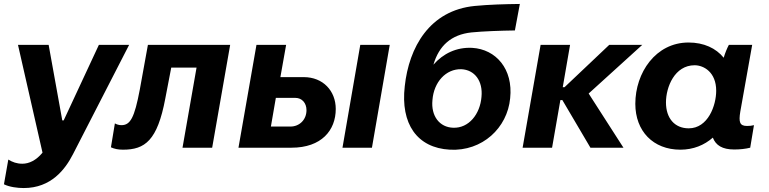

<svg xmlns="http://www.w3.org/2000/svg" viewBox="-39 -747 3887 971"><path d="M81 204C220 204 291 109 330 33L614 -520H461L283 -138H276L207 -520H52L176 25C144 64 108 81 74 81C46 81 24 73 3 60L-19 185C9 199 50 204 81 204Z M583 10C694 10 757 -36 797 -249L827 -405H955L884 0H1034L1125 -520H709L668 -294C641 -151 620 -114 575 -114C563 -114 550 -118 542 -123L522 -2C540 6 558 10 583 10Z M1167 0H1435C1587 0 1659 -88 1659 -196C1659 -287 1595 -357 1497 -357H1379L1408 -520H1258ZM1693 0H1842L1932 -520H1783ZM1331 -107 1356 -252H1455C1488 -252 1511 -226 1511 -190C1511 -141 1475 -107 1430 -107Z M2236 10C2400 19 2527 -100 2541 -250C2557 -398 2469 -498 2349 -505C2269 -509 2202 -476 2153 -420C2181 -516 2243 -572 2345 -583C2404 -589 2494 -592 2565 -593L2590 -727C2510 -726 2437 -724 2363 -717C2133 -695 2029 -507 2008 -311C1986 -121 2070 1 2236 10ZM2253 -101C2184 -103 2140 -160 2148 -241C2155 -332 2216 -399 2294 -397C2361 -394 2404 -338 2396 -257C2389 -170 2332 -98 2253 -101Z M2604 0H2753L2795 -241H2805L2947 0H3114L2938 -274L3209 -520H3042L2816 -306H2807L2844 -520H2695Z M3674 9C3703 9 3731 6 3755 0L3774 -114C3763 -111 3752 -110 3739 -110C3702 -110 3696 -129 3705 -183L3765 -520H3647C3638 -503 3628 -479 3621 -455C3582 -503 3521 -532 3443 -532C3277 -532 3174 -379 3174 -222C3174 -84 3264 10 3402 10C3467 10 3523 -13 3566 -51C3581 -12 3614 9 3674 9ZM3474 -417C3520 -417 3583 -382 3583 -288C3583 -214 3542 -98 3444 -98C3373 -98 3329 -149 3329 -229C3329 -307 3373 -417 3474 -417Z"/></svg>

Font: Fixel Display
Style: Bold Italic
Weight: 700
Italic angle: -10°
Designer: AlfaBravo + MacPaw
Foundry: Kyrylo Tkachov, Marchela Mozhyna, Serhii Makarenko, Maria Weinstein, Zakhar Kryvoshyya
Version: Version 1.210;Glyphs 3.2 (3217)